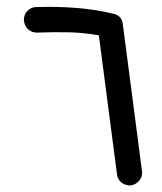

<svg xmlns="http://www.w3.org/2000/svg" viewBox="-20 -542 483 571"><path d="M362 9Q349 8 339.5 -0.5Q330 -9 328 -23L274 -437Q229 -445 183.5 -446Q138 -447 90 -445Q74 -445 63 -455.5Q52 -466 51 -483Q51 -499 62 -510Q73 -521 88 -521Q148 -523 206.5 -518.5Q265 -514 322 -500Q342 -493 345 -472L402 -35Q405 -19 395.5 -6.5Q386 6 371 9Q369 9 366.5 9.5Q364 10 362 9Z"/></svg>

Font: Dongol
Style: Regular
Weight: 400
Designer: Abdo Mohamed and Ibrahim Hamdi
Foundry: Protype Foundry
Version: Version 1.000;hotconv 1.0.109;makeotfexe 2.5.65596